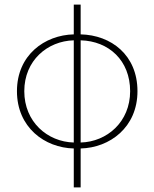

<svg xmlns="http://www.w3.org/2000/svg" viewBox="-20 -638 674 838"><path d="M302 180H332V10C459 7 580 -82 580 -240C580 -398 465 -485 332 -488V-618H302V-488C175 -485 54 -398 54 -240C54 -82 175 7 302 10ZM86 -240C86 -374 187 -459 302 -462V-16C187 -19 86 -106 86 -240ZM548 -240C548 -106 447 -19 332 -16V-462C455 -459 548 -374 548 -240Z"/></svg>

Font: Source Sans Pro ExtraLight
Style: Regular
Weight: 200
Designer: Paul D. Hunt
Foundry: Adobe Systems Incorporated
Version: Version 3.006;hotconv 1.0.111;makeotfexe 2.5.65597